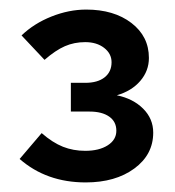

<svg xmlns="http://www.w3.org/2000/svg" viewBox="-20 -726 366 401"><path d="M159 -345Q77 -345 21 -394L67 -448Q90 -428 111.5 -419.5Q133 -411 158 -411Q187 -411 205 -422.5Q223 -434 223 -453Q223 -472 208 -482.5Q193 -493 167 -493H128V-553H158Q184 -553 198.5 -564.5Q213 -576 213 -596Q213 -614 197.5 -626Q182 -638 158 -638Q135 -638 115.5 -629.5Q96 -621 73 -601L25 -652Q51 -677 87.5 -691.5Q124 -706 160 -706Q218 -706 254.5 -678Q291 -650 291 -605Q291 -578 273 -557Q255 -536 224 -527Q258 -520 279 -499Q300 -478 300 -449Q300 -403 260.5 -374Q221 -345 159 -345Z"/></svg>

Font: Red Hat Text SemiBold
Style: Regular
Weight: 600
Designer: Pentagram, MCKL
Foundry: MCKL
Version: Version 1.030